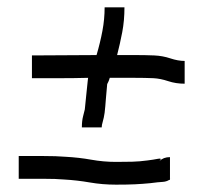

<svg xmlns="http://www.w3.org/2000/svg" viewBox="-20 -510 578 523"><path d="M203 -163Q203 -181 206.5 -194Q210 -207 211 -212Q213 -229 215 -251.5Q217 -274 219 -290Q219 -292 219.5 -294Q220 -296 220 -298Q182 -297 143.5 -297Q105 -297 67 -297V-359Q111 -359 155 -359.5Q199 -360 243 -360Q253 -394 259 -426Q265 -458 265 -490H319Q319 -454 313 -422.5Q307 -391 299 -360Q324 -360 349.5 -360Q375 -360 400 -359Q423 -358 444 -351Q465 -344 483 -344V-282Q459 -282 438 -289Q417 -296 398 -297Q374 -298 347.5 -298Q321 -298 289 -298H279Q277 -291 275 -287Q273 -283 272 -281Q270 -263 268.5 -241.5Q267 -220 265 -203Q263 -189 260 -179Q257 -169 257 -163ZM296 -7Q259 -7 224.5 -13Q190 -19 155 -21Q133 -23 97.5 -23Q62 -23 31 -23V-85Q62 -85 98 -85Q134 -85 158 -83Q195 -81 228.5 -75Q262 -69 296 -69Q320 -69 340 -69.5Q360 -70 382 -73Q398 -75 410.5 -77.5Q423 -80 414 -71Q425 -82 443 -82V-20Q440 -20 441 -20Q433 -15 422.5 -14.5Q412 -14 389 -11Q368 -9 348 -8Q328 -7 296 -7ZM453 -31Q452 -30 451 -29Q451 -29 451 -29Q445 -23 443 -22Q446 -24 451 -29Z"/></svg>

Font: Syne Tactile
Style: Regular
Weight: 400
Designer: Lucas Descroix
Foundry: Bonjour Monde
Version: Version 2.100; ttfautohint (v1.8.3)